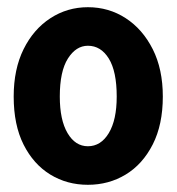

<svg xmlns="http://www.w3.org/2000/svg" viewBox="-20 -502 490 533"><path d="M224 11Q166 11 119.5 -17.5Q73 -46 45.5 -100.5Q18 -155 18 -234Q18 -310 45.5 -365.5Q73 -421 120 -451.5Q167 -482 224 -482Q282 -482 329 -451.5Q376 -421 404 -365.5Q432 -310 432 -234Q432 -156 404 -101Q376 -46 329 -17.5Q282 11 224 11ZM224 -96Q260 -96 282 -132.5Q304 -169 304 -234Q304 -304 282 -339.5Q260 -375 224 -375Q191 -375 168.5 -339.5Q146 -304 146 -234Q146 -169 167.5 -132.5Q189 -96 224 -96Z"/></svg>

Font: Inconsolata SemiCondensed Black
Style: Regular
Weight: 900
Width: 4
Monospace: yes
Designer: Raph Levien, Cyreal, Brenton Simpson
Foundry: Raph Levien, Cyreal, Google
Version: Version 3.001; ttfautohint (v1.8.2.53-6de2)